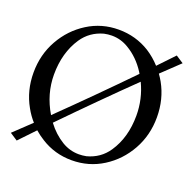

<svg xmlns="http://www.w3.org/2000/svg" viewBox="-110 -706 849 834"><g transform="rotate(20 314.5 -289.0)"><path d="M170.9 -113.3Q202.6 -70.8 245.1 -44.9Q281.7 -22.9 323.7 -22.9Q340.3 -22.9 357.9 -26.4Q418.9 -42.5 453.1 -93.3Q501.5 -165 501.5 -266.6Q501.5 -342.8 468.8 -411.1Q398.9 -343.3 324.7 -269Q246.6 -190.9 170.9 -113.3ZM152.3 -141.6Q225.6 -212.9 303.2 -290.5Q377.9 -365.2 452.1 -441.4Q449.7 -445.8 447.3 -449.7Q412.1 -504.4 360.8 -534.7Q324.7 -556.6 283.2 -556.6Q265.6 -556.6 247.6 -552.7Q186.5 -536.1 152.3 -485.4Q104 -413.1 104 -312Q104 -222.7 152.3 -141.6ZM530.8 -471.2Q541 -457 549.8 -441.4Q587.9 -373 587.9 -289.6Q587.9 -206.5 549.6 -137.9Q511.2 -69.3 446.5 -28.6Q381.8 12.2 302.7 12.2Q224.1 12.2 159.7 -28.8Q137.7 -42.5 118.7 -59.1Q84 -22.9 49.8 13.2L14.6 -9.8Q53.7 -46.4 93.8 -85Q72.3 -108.9 56.2 -138.2Q17.6 -206.5 17.6 -289.6Q17.6 -373 56.2 -441.4Q94.7 -509.8 159.4 -550.5Q224.1 -591.3 302.7 -591.3Q381.8 -591.3 446.8 -550.8Q481 -528.8 507.8 -499Q542.5 -535.2 577.1 -571.8L612.3 -548.8Q572.3 -511.2 530.8 -471.2Z"/></g></svg>

Font: Quaaykop
Style: Regular
Weight: 400
Designer: Tup Wanders
Foundry: Free font, DO NOT SELL
Version: Version 1.00;July 31, 2023;FontCreator 11.5.0.2430 64-bit